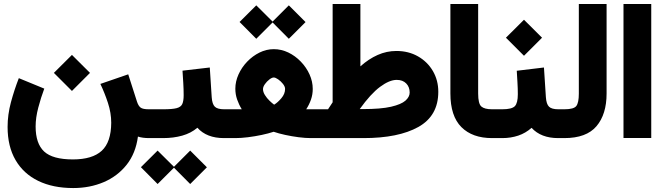

<svg xmlns="http://www.w3.org/2000/svg" viewBox="-20 -702 3373 976"><path d="M253.9 -331.5 345.7 -422.9 437.5 -331.5 345.7 -239.7ZM545.4 -78.1Q545.4 -127.9 528.6 -179.2Q511.7 -230.5 490.2 -275.4L631.8 -324.2L676.3 -185.5Q683.6 -163.1 695.1 -154.8Q706.5 -146.5 736.3 -146.5H755.9V0H738.3Q704.1 0 681.2 -7.8Q669.9 77.1 623.8 135.5Q577.6 193.8 507.1 223.9Q436.5 253.9 352.1 253.9Q249 253.9 174.3 217.5Q99.6 181.2 59.1 111.8Q18.6 42.5 18.6 -56.6Q18.6 -119.1 35.6 -182.4Q52.7 -245.6 75.7 -304.7L205.1 -251.5Q188 -206.1 174.6 -155Q161.1 -104 161.1 -59.1Q161.1 27.8 204.3 68.1Q247.6 108.4 350.6 108.4Q449.2 108.4 497.1 64.5Q544.9 20.5 545.4 -78.1Z M1130.4 0H1118.7Q1030.3 0 983.4 -52.7Q950.7 -24.9 906.2 -12.5Q861.8 0 809.1 0H736.3V-146.5H810.1Q855.5 -146.5 877.4 -152.1Q899.4 -157.7 906.5 -173.1Q913.6 -188.5 913.6 -218.3Q913.6 -248.5 911.6 -281Q909.7 -313.5 907.7 -342.8L1046.4 -358.9L1056.2 -207.5Q1058.6 -172.9 1072 -159.7Q1085.4 -146.5 1119.6 -146.5H1130.4ZM696.3 147.9 781.2 63.5 864.3 146 946.8 63.5 1031.7 148.4 946.8 233.4 864.3 150.4 781.2 233.4Z M1197.8 -590.3 1282.7 -674.8 1365.7 -592.3 1448.2 -674.8 1533.2 -589.8 1448.2 -504.9 1365.7 -587.9 1282.7 -504.9ZM1536.6 -146.5Q1542.5 -146.5 1548.1 -146.5Q1553.7 -146.5 1558.6 -146.5H1605V0H1560.1Q1532.7 0 1498.3 -4.4Q1463.9 -8.8 1430.2 -16.1Q1396.5 -23.4 1371.1 -32.2Q1344.7 -23.4 1310.3 -16.1Q1275.9 -8.8 1240.5 -4.4Q1205.1 0 1176.3 0H1110.8V-146.5H1177.2Q1185.5 -146.5 1193.1 -146.5Q1200.7 -146.5 1209 -146.5Q1194.3 -170.4 1185.3 -196.5Q1176.3 -222.7 1176.3 -251Q1176.3 -287.6 1192.4 -323.5Q1208.5 -359.4 1236.3 -388.4Q1264.2 -417.5 1299.1 -434.8Q1334 -452.1 1371.6 -452.1Q1410.2 -452.1 1445.6 -435.1Q1481 -418 1509 -388.9Q1537.1 -359.9 1553.5 -323.7Q1569.8 -287.6 1569.8 -250Q1569.8 -221.7 1560.8 -195.8Q1551.8 -169.9 1536.6 -146.5ZM1371.6 -308.1Q1362.3 -308.1 1349.4 -298.1Q1336.4 -288.1 1326.7 -274.4Q1316.9 -260.7 1316.9 -249Q1316.9 -234.4 1326.7 -218.8Q1336.4 -203.1 1349.9 -190.2Q1363.3 -177.2 1373.5 -169.9Q1391.6 -180.7 1410.4 -202.9Q1429.2 -225.1 1429.2 -250Q1429.2 -261.7 1418.5 -275.4Q1407.7 -289.1 1394 -298.6Q1380.4 -308.1 1371.6 -308.1Z M1812 -364.7Q1854 -402.3 1899.7 -422.6Q1945.3 -442.9 1995.1 -442.9Q2056.6 -442.9 2104.7 -415.5Q2152.8 -388.2 2180.4 -341.1Q2208 -293.9 2208 -235.4Q2208 -113.3 2106.7 -56.6Q2005.4 0 1827.6 0H1585.4V-146.5H1647.5Q1653.3 -155.8 1659.7 -165Q1666 -174.3 1670.9 -182.1V-681.6H1812ZM1825.2 -147.5Q1916 -147.5 1967.8 -159.4Q2019.5 -171.4 2041 -190.4Q2062.5 -209.5 2062.5 -231.4Q2062.5 -259.8 2044.9 -277.8Q2027.3 -295.9 1996.6 -295.9Q1959.5 -295.9 1911.9 -260.5Q1864.3 -225.1 1808.6 -147.5Z M2493.7 0H2481.4Q2381.3 0 2325.4 -55.9Q2269.5 -111.8 2269.5 -227.1V-681.6H2410.6V-226.6Q2410.6 -174.8 2426.8 -160.6Q2442.9 -146.5 2481.4 -146.5H2493.7Z M2829.1 0H2817.4Q2730 0 2682.1 -52.2Q2652.3 -25.4 2614.5 -12.7Q2576.7 0 2533.2 0H2474.1V-146.5H2533.2Q2582 -146.5 2597.2 -162.4Q2612.3 -178.2 2612.3 -223.1Q2612.3 -251.5 2610.4 -282.5Q2608.4 -313.5 2606.9 -342.3L2745.1 -358.9L2754.9 -208Q2757.3 -172.9 2770.8 -159.7Q2784.2 -146.5 2818.4 -146.5H2829.1ZM2551.8 -510.3 2643.6 -601.6 2735.4 -510.3 2643.6 -418.5Z M2809.6 0V-146.5H2849.1Q2897 -146.5 2909.7 -163.3Q2922.4 -180.2 2922.4 -226.1V-681.6H3063.5V-226.6Q3063.5 -121.1 3012.2 -60.5Q2960.9 0 2848.6 0Z M3149.4 -681.6H3290.5V-0.5H3149.4Z"/></svg>

Font: Vazir Black
Style: Black
Weight: 900
Designer: Saber Rastikerdar
Foundry: Saber Rastikerdar
Version: Version 30.0.0